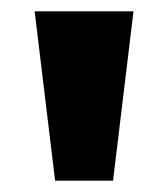

<svg xmlns="http://www.w3.org/2000/svg" viewBox="-20 -725 295 338"><path d="M77 -407 41 -705H215L179 -407Z"/></svg>

Font: Nunito Sans ExtraBold
Style: Regular
Weight: 800
Designer: Vernon Adams
Foundry: Vernon Adams
Version: Version 3.101; ttfautohint (v1.8.4.7-5d5b);gftools[0.9.27]